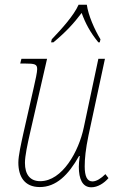

<svg xmlns="http://www.w3.org/2000/svg" viewBox="-20 -786 507 816"><path d="M200 -619 197 -606H207C261 -651 293 -686 327 -731C343 -687 363 -649 398 -606H404L407 -619C382 -660 355 -721 349 -766H314C294 -720 241 -662 200 -619ZM368 10C395 10 422 -7 441 -29L428 -46C410 -28 390 -15 373 -15C350 -15 340 -37 340 -79C340 -112 344 -152 356 -210L426 -536H398L336 -244C315 -143 245 -16 151 -16C108 -16 86 -44 86 -94C86 -123 97 -174 107 -218L180 -536H71L66 -516H85C129 -516 138 -513 138 -492C138 -479 131 -447 123 -412L79 -218C70 -176 58 -125 58 -95C58 -37 83 9 149 9C218 9 270 -41 316 -123H319C316 -101 315 -88 315 -77C315 -26 330 10 368 10Z"/></svg>

Font: Noto Serif SemiCondensed Thin
Style: Italic
Weight: 100
Width: 4
Italic angle: -12°
Designer: Monotype Design Team
Foundry: Monotype Imaging Inc.
Version: Version 2.013